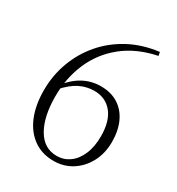

<svg xmlns="http://www.w3.org/2000/svg" viewBox="-179 -850 901 977"><g transform="rotate(30 272.0 -361.5)"><path d="M282 14Q213 14 163 -22Q113 -58 86.5 -122.5Q60 -187 60 -274Q60 -360 88.5 -438Q117 -516 170.5 -579Q224 -642 300.5 -683.5Q377 -725 474 -737L478 -716Q361 -692 282.5 -628.5Q204 -565 165 -474Q126 -383 126 -276Q126 -157 167 -86.5Q208 -16 283 -16Q324 -16 357 -39.5Q390 -63 409.5 -108Q429 -153 429 -215Q429 -304 390 -351.5Q351 -399 285 -399Q240 -399 199 -378.5Q158 -358 116 -310L98 -321H104Q185 -436 303 -436Q362 -436 404.5 -409Q447 -382 469.5 -333Q492 -284 492 -218Q492 -151 464 -98.5Q436 -46 388.5 -16Q341 14 282 14Z"/></g></svg>

Font: Early Summer Mincho VF
Style: Regular
Weight: 250
Designer: GuiWonder
Version: Version 1.002